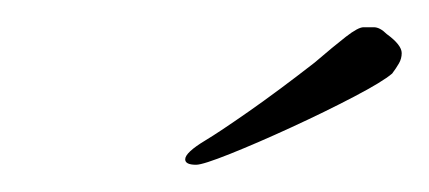

<svg xmlns="http://www.w3.org/2000/svg" viewBox="-20 -814 315 141"><path d="M124 -693Q116 -693 116 -697Q116 -702 131 -711Q141 -717 162.5 -732Q184 -747 211 -768Q225 -780 234 -787Q243 -794 247 -794Q250 -794 254.5 -794Q259 -794 264 -789Q275 -781 275 -775Q275 -771 273 -767.5Q271 -764 268 -760Q261 -754 240 -743Q219 -732 194 -720.5Q169 -709 149 -701Q129 -693 124 -693Z"/></svg>

Font: Allura
Style: Regular
Weight: 400
Designer: Robert E. Leuschke
Foundry: Robert E. Leuschke
Version: Version 1.110